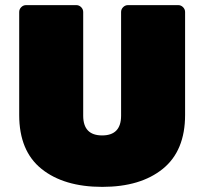

<svg xmlns="http://www.w3.org/2000/svg" viewBox="-20 -720 798 750"><path d="M480 -700H676Q687 -700 695 -692Q703 -684 703 -673V-271Q703 -131 616 -60.5Q529 10 379.5 10Q230 10 142.5 -60Q55 -130 55 -271V-673Q55 -684 63 -692Q71 -700 82 -700H278Q289 -700 297 -692Q305 -684 305 -673V-268Q305 -191 379 -191Q453 -191 453 -268V-673Q453 -684 461 -692Q469 -700 480 -700Z"/></svg>

Font: Rubik One
Style: Regular
Weight: 400
Designer: Hubert and Fischer with Elvire Volk Leonovitch
Foundry: Hubert and Fischer with Elvire Volk Leonovitch
Version: Version 1.001